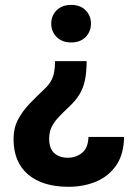

<svg xmlns="http://www.w3.org/2000/svg" viewBox="-20 -558 538 767"><path d="M253.3 188.2Q150.2 188.2 92.1 138.9Q34.1 89.6 34.1 -3.2Q34.1 -45.9 51.6 -79.5Q69.1 -113.1 96.9 -142.3Q124.7 -171.6 156.1 -200.8Q174.2 -217.6 183.4 -233.9Q192.7 -250.2 196.2 -269.5Q199.7 -288.8 200 -313.9H326.2Q326 -269.8 319.4 -238Q312.9 -206.2 297.3 -180.6Q281.6 -155 253.7 -129.3Q232 -108.8 214.4 -90.2Q196.7 -71.7 186.5 -51.2Q176.4 -30.8 176.4 -4.2Q176.4 35 196.5 53.5Q216.7 72.1 251 72.1Q283.8 72.1 308 52.4Q332.2 32.7 333.3 -11H475.6Q474.8 56.9 445.2 101.1Q415.5 145.2 365.5 166.7Q315.5 188.2 253.3 188.2ZM264.4 -388.4Q228 -388.4 206.3 -410.1Q184.7 -431.8 184.7 -463.6Q184.7 -495.6 206.3 -517Q228 -538.4 264.4 -538.4Q300.7 -538.4 322 -517Q343.4 -495.6 343.4 -463.6Q343.4 -431.8 322 -410.1Q300.7 -388.4 264.4 -388.4Z"/></svg>

Font: Heebo
Style: Regular
Weight: 400
Designer: Oded Ezer
Foundry: Ezer Type House
Version: Version 3.100